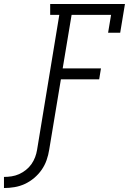

<svg xmlns="http://www.w3.org/2000/svg" viewBox="-136 -755 656 968"><path d="M-116 193V137Q-97 137 -77.5 134Q-58 131 -40 123Q-22 115 -5.5 102Q11 89 22.5 72.5Q34 56 41 37.5Q48 19 51 0L163 -680H117V-735H494L470 -590H409L424 -680H225L180 -410H373L364 -355H171L112 0Q108 26 99 52Q90 78 74 101Q58 124 36 142.5Q14 161 -11 172.5Q-36 184 -63 188.5Q-90 193 -116 193Z"/></svg>

Font: Iosevka Curly Slab LtObl
Style: Regular
Weight: 300
Italic angle: -9°
Monospace: yes
Designer: Belleve Invis
Foundry: Belleve Invis
Version: Version 11.0.0; ttfautohint (v1.8.3)